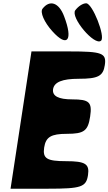

<svg xmlns="http://www.w3.org/2000/svg" viewBox="-20 -1195 658 1165"><path d="M44 -50H273C473 -50 503 -60 514 -133C524 -200 498 -217 381 -217C264 -217 238 -233 248 -300C258 -364 290 -383 386 -383C490 -383 514 -401 527 -488C540 -575 522 -592 418 -592C335 -592 296 -612 302 -654C309 -697 358 -717 458 -717C575 -717 606 -733 616 -800C627 -873 600 -883 400 -883H171ZM437 -1133C405 -1091 554 -914 593 -948C621 -972 541 -1175 503 -1175C483 -1175 456 -1158 437 -1133ZM238 -1142C222 -1121 248 -1060 298 -1005C389 -904 425 -950 369 -1096C338 -1179 282 -1199 238 -1142Z"/></svg>

Font: Hussar Skorodowane
Style: Ky
Weight: 700
Foundry: Cannot Into Space Fonts
Version: Version 0.892